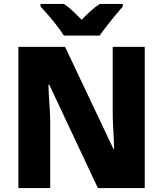

<svg xmlns="http://www.w3.org/2000/svg" viewBox="-20 -951 825 971"><path d="M712 0H475L229 -523H225Q225 -504 227 -472Q229 -440 231.5 -402.5Q234 -365 234 -330V0H73V-714H309L554 -197H557Q557 -215 555.5 -246Q554 -277 552 -313.5Q550 -350 550 -383V-714H712ZM601 -931V-918Q585 -900 563.5 -874Q542 -848 520.5 -820.5Q499 -793 484 -771H303Q289 -793 268 -820.5Q247 -848 225 -873.5Q203 -899 185 -918V-931H303Q328 -915 348 -895.5Q368 -876 393 -851Q417 -876 438.5 -895.5Q460 -915 485 -931Z"/></svg>

Font: Noto Sans Disp ExtBd
Style: Regular
Weight: 800
Designer: Monotype Design Team
Foundry: Monotype Imaging Inc.
Version: Version 2.000;GOOG;noto-source:20170915:90ef993387c0; ttfaut